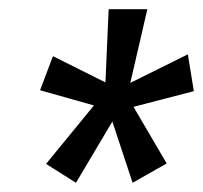

<svg xmlns="http://www.w3.org/2000/svg" viewBox="-20 -759 441 417"><path d="M270 -527 342 -404 268 -362 224 -495 145 -362 80 -403 184 -530 67 -563 95 -637 209 -580 216 -739H300L263 -579L388 -641L401 -561Z"/></svg>

Font: Fira Sans Compressed
Style: Italic
Weight: 400
Width: 1
Italic angle: -8°
Designer: bBox Type GmbH & Carrois Corporate GbR & Edenspiekermann AG
Foundry: bBox Type GmbH & Carrois Corporate GbR & Edenspiekermann AG
Version: Version 4.301